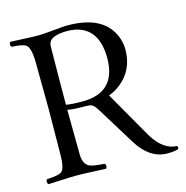

<svg xmlns="http://www.w3.org/2000/svg" viewBox="-100 -749 825 853"><g transform="rotate(-15 312.5 -322.5)"><path d="M187 -293Q187 -233.4 189 -85Q189.9 -38.6 220.7 -27.3Q239.3 -21 286.1 -18.1Q294.4 -6.3 286.1 4.9Q264.6 4.4 229 2.4Q181.2 0 149.9 0Q121.6 0 77.1 2.4Q41 4.4 20 4.9Q11.7 -6.8 20 -18.1Q76.7 -20.5 89.8 -32.7Q105.5 -48.8 106 -103Q107.9 -254.4 107.9 -320.8Q107.9 -371.6 106 -536.1Q105 -600.6 85 -614.7Q69.3 -625 20 -627Q11.7 -638.7 20 -649.9Q42.5 -649.4 77.6 -647.5Q120.6 -645 147.9 -645Q169.9 -645 229.5 -650.9Q272.5 -655.3 284.2 -654.8Q446.3 -654.8 492.2 -549.8Q505.4 -518.6 505.9 -485.8Q505.9 -391.1 436 -335.9Q412.1 -317.4 382.8 -306.2L507.8 -87.9Q555.2 -11.7 617.2 -11.2Q620.6 -2.4 618.2 2.9Q603.5 9.8 565.9 9.8Q485.8 8.8 431.2 -79.1L324.2 -252.9Q308.6 -278.3 297.9 -283.2Q287.6 -287.1 272 -287.1Q205.6 -287.1 187 -293ZM189 -583Q187 -417 187 -320.8V-315.9Q209 -311 266.1 -311Q417 -313 418 -467.8Q418 -605.5 313.5 -627.4Q296.4 -630.9 277.8 -630.9Q199.2 -630.9 190.4 -595.2Q189.5 -588.9 189 -583Z"/></g></svg>

Font: Linux Libertine Display O
Style: Regular
Weight: 400
Designer: Philipp H. Poll
Foundry: Philipp H. Poll
Version: Version 5.0.9